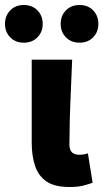

<svg xmlns="http://www.w3.org/2000/svg" viewBox="-66 -737 414 769"><path d="M212 12Q153 12 120.5 -10Q88 -32 74.5 -72.5Q61 -113 61 -166V-498H223Q221 -442 218 -377.5Q215 -313 213.5 -255.5Q212 -198 212 -160Q212 -136 222.5 -126.5Q233 -117 254 -117Q260 -117 269.5 -118.5Q279 -120 286 -123L305 -5Q288 1 267 6.5Q246 12 212 12ZM29 -566Q-4 -566 -25 -587.5Q-46 -609 -46 -641Q-46 -674 -25 -695.5Q-4 -717 29 -717Q63 -717 84 -695.5Q105 -674 105 -641Q105 -609 84 -587.5Q63 -566 29 -566ZM253 -566Q219 -566 198 -587.5Q177 -609 177 -641Q177 -674 198 -695.5Q219 -717 253 -717Q286 -717 307 -695.5Q328 -674 328 -641Q328 -609 307 -587.5Q286 -566 253 -566Z"/></svg>

Font: Source Sans 3 ExtraBold
Style: Regular
Weight: 800
Designer: Paul D. Hunt
Foundry: Adobe
Version: Version 3.052;hotconv 1.1.0;makeotfexe 2.6.0